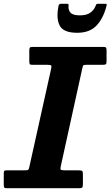

<svg xmlns="http://www.w3.org/2000/svg" viewBox="-50 -999 586 1019"><path d="M360 -825Q286 -825 266.5 -863.8Q247 -902.5 261 -969.5Q263 -979 274.5 -979H306.5Q314.5 -979 314 -971Q311 -946.5 324 -932Q337 -917.5 373.5 -917.5Q408 -917.5 427.5 -930.5Q447 -943.5 456 -964.5Q459 -971.5 460.8 -975.2Q462.5 -979 471.5 -979H507.5Q515 -979 516 -976.8Q517 -974.5 515 -967Q498.5 -901.5 462 -863.2Q425.5 -825 360 -825ZM-30 -17V-80.5Q-30 -90.5 -26.2 -92.8Q-22.5 -95 -12.5 -95H80.5Q96.5 -95 100 -98.2Q103.5 -101.5 106 -114.5L221.5 -634.5Q224.5 -648 221.2 -651.5Q218 -655 201 -655H122.5Q110.5 -655 108 -658.5Q105.5 -662 105.5 -674.5V-732Q105.5 -743 108.8 -746.5Q112 -750 122.5 -750H498.5Q509.5 -750 512.5 -746.5Q515.5 -743 515.5 -731.5V-674Q515.5 -661 511.5 -658Q507.5 -655 495 -655H407.5Q393.5 -655 391.5 -651.5Q389.5 -648 387 -637L272.5 -116.5Q269 -101.5 273 -98.2Q277 -95 295.5 -95H368Q383 -95 386.5 -91.2Q390 -87.5 390 -73V-22.5Q390 -8 386.5 -4Q383 0 369.5 0H-10.5Q-22 0 -26 -2.5Q-30 -5 -30 -17Z"/></svg>

Font: Besley*
Style: Bold Italic
Weight: 700
Italic angle: -13°
Designer: Owen Earl
Foundry: indestructible type*
Version: Version 2.000; ttfautohint (v1.8.3)